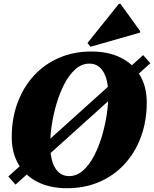

<svg xmlns="http://www.w3.org/2000/svg" viewBox="-20 -978 814 1014"><path d="M334 16Q244 16 178.5 -17Q113 -50 77.5 -110.5Q42 -171 42 -253Q42 -353 73 -436Q104 -519 160 -579.5Q216 -640 293 -673Q370 -706 463 -706Q553 -706 618.5 -673Q684 -640 719.5 -580Q755 -520 755 -437Q755 -337 724 -254Q693 -171 637 -110.5Q581 -50 504 -17Q427 16 334 16ZM345 -48Q385 -48 418 -77Q451 -106 476 -153.5Q501 -201 518 -258Q535 -315 543.5 -372Q552 -429 552 -475Q552 -555 526 -598.5Q500 -642 452 -642Q412 -642 379 -613Q346 -584 321 -536.5Q296 -489 279 -432Q262 -375 253.5 -318.5Q245 -262 245 -215Q245 -135 271 -91.5Q297 -48 345 -48ZM24 -46 736 -687 774 -644 62 -3ZM458 -731 442 -751 608 -958H616L720 -814V-806Z"/></svg>

Font: Platypi ExtraBold
Style: Italic
Weight: 800
Italic angle: -13°
Designer: David Sargent
Foundry: Bolt Cutter Type
Version: Version 1.200; ttfautohint (v1.8.4.7-5d5b)